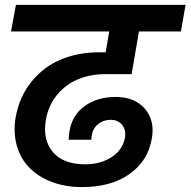

<svg xmlns="http://www.w3.org/2000/svg" viewBox="-20 -760 776 782"><path d="M24.9 -631.8 44.9 -740.2H735.8L716.8 -631.8H545.9L516.1 -458H408.2Q349.1 -458 298.8 -437.5Q248.5 -417 212.9 -374.3Q177.2 -331.5 167 -272Q152.8 -191.9 194.8 -141.4Q236.8 -90.8 327.1 -90.8Q389.6 -90.8 434.3 -119.9Q479 -148.9 488.8 -198.2Q494.1 -230.5 477.5 -251.2Q460.9 -272 430.2 -272Q401.9 -272 380.4 -255.1Q358.9 -238.3 354 -210Q352.1 -198.2 352.1 -190.9H259.8Q259.8 -207.5 263.2 -227.1Q274.4 -292 325.7 -328.6Q377 -365.2 451.2 -365.2Q528.3 -365.2 570.1 -317.1Q611.8 -269 598.1 -193.8Q582 -103.5 506.8 -50.8Q431.6 2 314 2Q247.1 2 192.1 -18.6Q137.2 -39.1 100.6 -75.9Q64 -112.8 48.6 -166.5Q33.2 -220.2 43.9 -283.2Q59.6 -368.2 109.4 -428.7Q159.2 -489.3 229 -518.1Q298.8 -546.9 382.8 -546.9H410.2L424.8 -631.8Z"/></svg>

Font: SVN-Poppins SemiBold
Style: Italic
Weight: 600
Italic angle: -10°
Designer: Ninad Kale (Devanagari), Jonny Pinhorn (Latin)
Foundry: Indian Type Foundry
Version: Version 3.002 2017